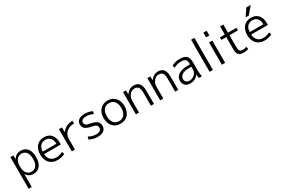

<svg xmlns="http://www.w3.org/2000/svg" viewBox="129 -2213 5719 3889"><g transform="rotate(-30 2988.5 -268.5)"><path d="M318 10Q205 10 150 -81H148V220H75V-520H145L146 -432H148Q203 -530 318 -530Q416 -530 472 -460.5Q528 -391 528 -260Q528 -132 470.5 -61Q413 10 318 10ZM456 -260Q456 -362 415.5 -416Q375 -470 302 -470Q233 -470 190.5 -416Q148 -362 148 -267V-253Q148 -156 191 -103Q234 -50 302 -50Q373 -50 414.5 -104.5Q456 -159 456 -260Z M698 -232Q700 -147 750 -98Q800 -49 880 -49Q957 -49 1033 -89L1053 -32Q969 10 873 10Q761 10 692 -63Q623 -136 623 -260Q623 -386 687.5 -458Q752 -530 863 -530Q971 -530 1030.5 -461.5Q1090 -393 1090 -265Q1090 -252 1088 -232ZM698 -290H1018Q1017 -377 976 -424Q935 -471 863 -471Q788 -471 744.5 -423.5Q701 -376 698 -290Z M1210 -520H1281L1283 -409H1285Q1373 -530 1533 -530V-467Q1422 -467 1353.5 -406Q1285 -345 1285 -248V0H1210Z M1815 -530Q1910 -530 1991 -490L1975 -431Q1898 -470 1815 -470Q1757 -470 1726.5 -449Q1696 -428 1696 -390Q1696 -354 1722.5 -333Q1749 -312 1819 -300Q1921 -283 1965.5 -244Q2010 -205 2010 -137Q2010 -69 1958.5 -29.5Q1907 10 1815 10Q1708 10 1623 -40L1640 -99Q1722 -50 1815 -50Q1873 -50 1904 -72.5Q1935 -95 1935 -137Q1935 -177 1907.5 -199Q1880 -221 1811 -233Q1712 -250 1667.5 -287.5Q1623 -325 1623 -390Q1623 -454 1673.5 -492Q1724 -530 1815 -530Z M2474.5 -414.5Q2429 -470 2350 -470Q2271 -470 2225.5 -414.5Q2180 -359 2180 -260Q2180 -161 2225.5 -105.5Q2271 -50 2350 -50Q2429 -50 2474.5 -105.5Q2520 -161 2520 -260Q2520 -359 2474.5 -414.5ZM2528 -63Q2461 10 2350 10Q2239 10 2172 -63Q2105 -136 2105 -260Q2105 -384 2172 -457Q2239 -530 2350 -530Q2461 -530 2528 -457Q2595 -384 2595 -260Q2595 -136 2528 -63Z M2710 -520H2780L2781 -427H2783Q2813 -475 2859.5 -502.5Q2906 -530 2960 -530Q3048 -530 3090.5 -475.5Q3133 -421 3133 -303V0H3061V-297Q3061 -394 3033 -431.5Q3005 -469 2937 -469Q2879 -469 2831 -411.5Q2783 -354 2783 -278V0H2710Z M3278 -520H3348L3349 -427H3351Q3381 -475 3427.5 -502.5Q3474 -530 3528 -530Q3616 -530 3658.5 -475.5Q3701 -421 3701 -303V0H3629V-297Q3629 -394 3601 -431.5Q3573 -469 3505 -469Q3447 -469 3399 -411.5Q3351 -354 3351 -278V0H3278Z M4036 -530Q4145 -530 4192 -485Q4239 -440 4239 -337V-140Q4239 -69 4254 0H4184Q4176 -39 4174 -92H4172Q4145 -44 4094 -17Q4043 10 3979 10Q3907 10 3864 -30.5Q3821 -71 3821 -140Q3821 -227 3897 -278.5Q3973 -330 4113 -330H4166V-335Q4166 -411 4137.5 -440.5Q4109 -470 4036 -470Q3942 -470 3861 -424L3848 -483Q3934 -530 4036 -530ZM3893 -143Q3893 -98 3921 -72.5Q3949 -47 3996 -47Q4065 -47 4115.5 -96.5Q4166 -146 4166 -218V-274H4113Q4008 -274 3950.5 -238.5Q3893 -203 3893 -143Z M4434 0V-750H4511V0Z M4721 -640V-750H4798V-640ZM4721 0V-520H4798V0Z M5153 -690V-500H5350V-440H5153V-167Q5153 -97 5172 -73.5Q5191 -50 5243 -50Q5289 -50 5331 -67L5343 -8Q5292 10 5233 10Q5148 10 5113 -26.5Q5078 -63 5078 -153V-440H4963V-500H5078V-690Z M5692 -590H5617L5731 -757H5832ZM5540 -232Q5542 -147 5592 -98Q5642 -49 5722 -49Q5799 -49 5875 -89L5895 -32Q5811 10 5715 10Q5603 10 5534 -63Q5465 -136 5465 -260Q5465 -386 5529.5 -458Q5594 -530 5705 -530Q5813 -530 5872.5 -461.5Q5932 -393 5932 -265Q5932 -252 5930 -232ZM5540 -290H5860Q5859 -377 5818 -424Q5777 -471 5705 -471Q5630 -471 5586.5 -423.5Q5543 -376 5540 -290Z"/></g></svg>

Font: M PLUS 1p
Style: Regular
Weight: 400
Version: Version 1.062